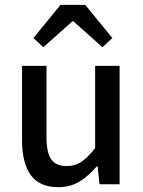

<svg xmlns="http://www.w3.org/2000/svg" viewBox="-20 -761 591 793"><path d="M221 12Q143 12 107 -38Q71 -88 71 -181V-489H172V-194Q172 -130 192 -102.5Q212 -75 255 -75Q290 -75 316 -92.5Q342 -110 373 -149V-489H474V0H391L383 -74H380Q347 -35 309 -11.5Q271 12 221 12ZM159 -566 118 -604 230 -741H332L444 -604L403 -566L283 -673H279Z"/></svg>

Font: Assistant SemiBold
Style: Regular
Weight: 600
Designer: Hebrew By Ben Nathan, Latin by Paul Hunt
Version: Version 3.000